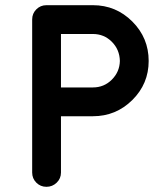

<svg xmlns="http://www.w3.org/2000/svg" viewBox="-20 -720 623 740"><path d="M553 -485Q553 -397 490 -334.5Q427 -272 338 -272H215V-55Q215 -32 198.5 -16Q182 0 159 0Q136 0 120 -16Q104 -32 104 -55V-645Q104 -668 120 -684Q136 -700 159 -700H160H338Q427 -700 490 -637Q553 -574 553 -485ZM215 -589V-383H338Q381 -383 411 -413Q441 -443 442 -485Q441 -529 411 -559Q381 -589 338 -589Z"/></svg>

Font: Quicksand
Style: Bold
Weight: 700
Designer: Andrew Paglinawan
Foundry: Andrew Paglinawan
Version: 1.002